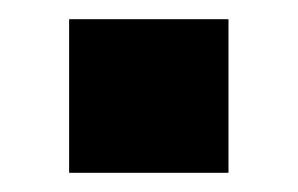

<svg xmlns="http://www.w3.org/2000/svg" viewBox="-20 -393 310 200"><path d="M52 -213V-373H218V-213Z"/></svg>

Font: SUSE Thin ExtraBold
Style: Regular
Weight: 800
Version: Version 1.000